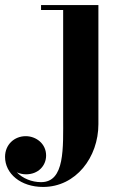

<svg xmlns="http://www.w3.org/2000/svg" viewBox="-136 -480 491 760"><path d="M253.5 -460H26.5V-440.5H114V-20.5C114 106.5 121.5 241 26.5 241C-10.5 241 -46.5 226 -69.5 202C-58.5 207 -46 210 -33 210C15.5 210 46.5 176 46.5 135.5C46.5 88 6 59 -34 59C-79.5 59 -116 92.5 -116 141C-116 207.5 -54 260 34.5 260C164.5 260 253.5 142.5 253.5 11.5Z"/></svg>

Font: Bodoni* 11pt
Style: Bold
Weight: 700
Version: Version 2.3